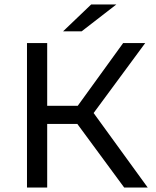

<svg xmlns="http://www.w3.org/2000/svg" viewBox="-20 -836 694 856"><path d="M324.8 -283.4 533.6 0H638.5L397.4 -332.1L627.4 -644H529L326.6 -364.3H190.4V-644H100.3V0H190.4V-283.4ZM386.4 -816 261.3 -696.4H344.1L498.6 -816Z"/></svg>

Font: Montserrat Ace
Style: Regular
Weight: 500
Designer: Julieta Ulanovsky
Foundry: Julieta Ulanovsky
Version: Version 1